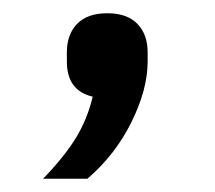

<svg xmlns="http://www.w3.org/2000/svg" viewBox="-20 -136 324 290"><path d="M45 134Q77 101 94.5 72.5Q112 44 120 10Q81 1 81 -43V-57Q81 -84 96.5 -100Q112 -116 142 -116Q172 -116 187.5 -100Q203 -84 203 -57V-43Q203 -1 178.5 48.5Q154 98 112 134Z"/></svg>

Font: IBM Plex Sans SC
Style: Regular
Weight: 400
Designer: Mike Abbink; Paul van der Laan; Pieter van Rosmalen; Eunyou Noh; Wujin Sim; Chorong Kim; Dohee Lee; Yejin We; Jinhee Kim
Foundry: Sandoll Inc.
Version: Version 1.000